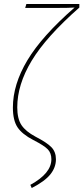

<svg xmlns="http://www.w3.org/2000/svg" viewBox="-20 -752 420 968"><path d="M133 180Q239 122 239 51Q239 20 221 1Q203 -18 148 -46Q92 -75 68.5 -110Q45 -145 45 -210Q45 -326 118 -448Q191 -570 356 -714Q329 -712 263 -712H107L113 -732H380V-714Q212 -566 139.5 -445.5Q67 -325 67 -211Q67 -153 88.5 -121Q110 -89 159 -63Q217 -33 239.5 -9.5Q262 14 262 51Q262 92 234 127Q206 162 140 196Z"/></svg>

Font: Fira Sans Extra Condensed Thin
Style: Italic
Weight: 250
Width: 3
Italic angle: -8°
Designer: Carrois Corporate & Edenspiekermann AG
Foundry: Carrois Corporate GbR & Edenspiekermann AG
Version: Version 4.203